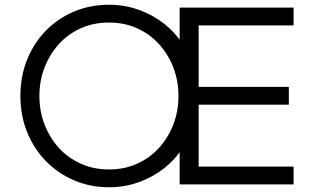

<svg xmlns="http://www.w3.org/2000/svg" viewBox="-20 -777 1301 809"><path d="M66 -373Q66 -457 95 -527.5Q124 -598 175 -649.5Q226 -701 293.5 -729Q361 -757 439 -757Q504 -757 562.5 -736.5Q621 -716 669.5 -678.5Q718 -641 751 -589L737 -573V-745H1217V-670H817V-411H1197V-336H817V-75H1217V0H737V-172L751 -156Q718 -104 669.5 -66.5Q621 -29 562.5 -8.5Q504 12 439 12Q361 12 293.5 -16.5Q226 -45 175 -96.5Q124 -148 95 -218.5Q66 -289 66 -373ZM732 -373Q732 -436 710.5 -492Q689 -548 650 -591Q611 -634 557.5 -658Q504 -682 439 -682Q374 -682 320.5 -658Q267 -634 228 -591Q189 -548 167.5 -492Q146 -436 146 -373Q146 -309 167.5 -253Q189 -197 228 -154Q267 -111 321 -87Q375 -63 439 -63Q504 -63 557.5 -87Q611 -111 650 -154Q689 -197 710.5 -253Q732 -309 732 -373Z"/></svg>

Font: Kosmopol Plus Jakarta Sans
Style: Regular
Weight: 400
Designer: Gumpita Rahayu
Foundry: Tokotype
Version: Version 2.006